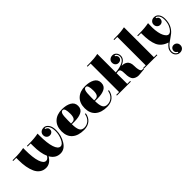

<svg xmlns="http://www.w3.org/2000/svg" viewBox="108 -1820 3147 3147"><g transform="rotate(-45 1681.5 -246.5)"><path d="M606 10Q494 10 434 -97Q369 10 272 10Q210 10 163.5 -23Q117 -56 91 -114Q40 -228 40 -398V-453H-31V-469H29Q143 -469 234 -488V-444Q234 -264 266 -168Q298 -72 353 -72Q390 -72 421 -122Q374 -227 374 -398V-453H303V-469H363Q477 -469 568 -488V-444Q568 -264 600 -168Q632 -72 687 -72Q736 -72 771 -151Q806 -230 806 -302Q806 -374 785 -415Q764 -456 730 -466Q722 -468 719 -468Q709 -468 709 -459Q709 -452 722 -448Q762 -435 762 -391Q762 -361 741.5 -342.5Q721 -324 689.5 -324Q658 -324 636 -346.5Q614 -369 614 -405Q614 -441 639 -464.5Q664 -488 710 -488Q756 -488 790.5 -442.5Q825 -397 825 -310Q825 -190 763.5 -90Q702 10 606 10Z M1343 -158 1345 -167 1363 -164Q1349 -82 1294 -36Q1239 10 1151 10Q1018 10 945 -53.5Q872 -117 872 -236Q872 -355 942 -421.5Q1012 -488 1132 -488Q1230 -488 1295.5 -451.5Q1361 -415 1361 -339Q1361 -263 1300 -231Q1239 -199 1141 -199H1075Q1075 -108 1097.5 -61Q1120 -14 1180.5 -14Q1241 -14 1285.5 -53Q1330 -92 1343 -158ZM1074 -289V-217H1099Q1144 -217 1161.5 -247.5Q1179 -278 1179 -337Q1179 -470 1132 -470Q1101 -470 1087.5 -434Q1074 -398 1074 -289Z M1879 -158 1881 -167 1899 -164Q1885 -82 1830 -36Q1775 10 1687 10Q1554 10 1481 -53.5Q1408 -117 1408 -236Q1408 -355 1478 -421.5Q1548 -488 1668 -488Q1766 -488 1831.5 -451.5Q1897 -415 1897 -339Q1897 -263 1836 -231Q1775 -199 1677 -199H1611Q1611 -108 1633.5 -61Q1656 -14 1716.5 -14Q1777 -14 1821.5 -53Q1866 -92 1879 -158ZM1610 -289V-217H1635Q1680 -217 1697.5 -247.5Q1715 -278 1715 -337Q1715 -470 1668 -470Q1637 -470 1623.5 -434Q1610 -398 1610 -289Z M2527 -15 2547 -16 2549 -1Q2441 11 2412.5 11Q2384 11 2355.5 -0.5Q2327 -12 2311.5 -29.5Q2296 -47 2288 -76Q2275 -117 2275 -195.5Q2275 -274 2230 -276Q2210 -274 2184 -272V-25H2252V-9H1929V-25H1995V-684H1924V-700H1984Q2093 -700 2184 -719V-291Q2290 -299 2354.5 -332.5Q2419 -366 2419 -427Q2419 -471 2387 -495Q2378 -501 2372 -501Q2363 -501 2363 -492Q2363 -487 2369.5 -482Q2376 -477 2378 -476Q2398 -459 2398 -431Q2398 -403 2378 -385Q2358 -367 2326.5 -367Q2295 -367 2273.5 -389.5Q2252 -412 2252 -448Q2252 -484 2278 -506.5Q2304 -529 2343 -529Q2382 -529 2409.5 -499.5Q2437 -470 2437 -426Q2437 -345 2333 -303L2334 -299Q2392 -299 2430 -269Q2447 -256 2460 -228Q2473 -200 2473 -151Q2473 -102 2481 -68Q2489 -34 2499.5 -24.5Q2510 -15 2527 -15Z M2613 -25V-684H2542V-700H2602Q2711 -700 2802 -719V-25H2866V-9H2551V-25Z M3262 -488Q3320 -488 3349.5 -445.5Q3379 -403 3379 -339Q3379 -188 3277 -101Q3258 -85 3216.5 -56.5Q3175 -28 3147.5 -8Q3120 12 3097 45Q3074 78 3074 113Q3074 172 3122 199Q3128 203 3133 203Q3142 203 3142 194Q3142 189 3134 184Q3103 164 3103 133Q3103 102 3122 81.5Q3141 61 3172.5 61Q3204 61 3227 83Q3250 105 3250 142Q3250 179 3225 202.5Q3200 226 3159 226Q3118 226 3087 195.5Q3056 165 3056 117.5Q3056 70 3078.5 38Q3101 6 3141 -26Q3018 -66 2975.5 -162.5Q2933 -259 2933 -437V-453H2861V-469H2921Q3038 -469 3129 -488Q3127 -442 3127 -385.5Q3127 -329 3138.5 -270.5Q3150 -212 3168 -180Q3203 -117 3238 -117Q3294 -117 3338 -215Q3361 -267 3361 -341Q3361 -415 3321 -449Q3304 -466 3291.5 -466Q3279 -466 3279 -457Q3279 -451 3288 -447Q3322 -431 3322 -398Q3322 -365 3301.5 -345.5Q3281 -326 3250 -326Q3219 -326 3197.5 -348.5Q3176 -371 3176 -406Q3176 -441 3200.5 -464.5Q3225 -488 3262 -488Z"/></g></svg>

Font: Elsie Black
Style: Regular
Weight: 900
Designer: Alejandro Inler
Foundry: Alejandro Inler
Version: 1.002